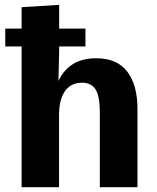

<svg xmlns="http://www.w3.org/2000/svg" viewBox="-20 -782 656 802"><path d="M2 -587.9V-662.6H336.9V-587.9ZM70.3 0V-752L227.1 -761.7V-564.5L224.1 -443.8Q246.1 -490.7 285.2 -514.6Q324.2 -538.6 381.8 -538.6Q469.2 -538.6 511.7 -482.7Q554.2 -426.8 554.2 -328.1V0H397V-309.6Q397 -381.3 378.9 -408.9Q360.8 -436.5 322.8 -436.5Q299.3 -436.5 281.5 -427.7Q263.7 -418.9 251.5 -401.6Q239.3 -384.3 232.9 -358.9Q226.6 -333.5 226.6 -300.3V0Z"/></svg>

Font: Comme
Style: Bold
Weight: 700
Version: Version 1.000;gftools[0.9.27]